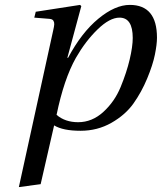

<svg xmlns="http://www.w3.org/2000/svg" viewBox="-20 -522 661 784"><path d="M57 242 197 -397Q201 -414 201.5 -422.5Q202 -431 198 -437.5Q194 -444 182 -445L120 -450L126 -474L307 -502L312 -497L255 -286H258Q313 -389 381.5 -445.5Q450 -502 510 -502Q621 -502 621 -368Q621 -341 612.5 -299Q604 -257 581 -201.5Q558 -146 525 -99.5Q492 -53 435 -20.5Q378 12 309 12Q237 12 201 -10L146 230ZM211 -53Q246 -23 299 -23Q356 -23 402 -65Q448 -107 472.5 -166.5Q497 -226 509.5 -279Q522 -332 522 -367Q522 -450 468 -450Q428 -450 378.5 -402Q329 -354 290 -286Q241 -199 211 -53Z"/></svg>

Font: Heuristica
Style: Italic
Weight: 400
Italic angle: -13°
Version: Version 1.0.2